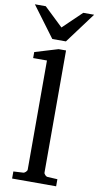

<svg xmlns="http://www.w3.org/2000/svg" viewBox="-120 -999 534 1044"><g transform="rotate(10 147.5 -477.5)"><path d="M26.9 0V-39.1L80.1 -42Q86.9 -42 94.5 -49.1Q102.1 -56.2 102.1 -63V-665H25.9V-698.2L153.8 -736.8H194.8V-63Q194.8 -56.2 201.9 -49.1Q209 -42 215.8 -42L270 -39.1V0ZM185.5 -785.2H110.4L-15.6 -954.6H44.4L148.4 -855.5L251.5 -954.6H311.5Z"/></g></svg>

Font: Charis SIL Viet
Style: Regular
Weight: 400
Foundry: SIL International
Version: Version 5.000